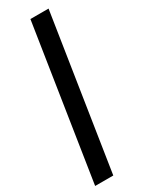

<svg xmlns="http://www.w3.org/2000/svg" viewBox="-234 -782 755 981"><g transform="rotate(-30 143.5 -291.0)"><path d="M8 161 148 -743H255L115 161Z"/></g></svg>

Font: Azeri Sans SemiBold
Style: Italic
Weight: 600
Designer: Hector Gatti & Omnibus-Type (original fonts) / Cristiano Sobral (main changes and remastering)
Foundry: Omnibus-Type
Version: Version 0.07;August 21, 2020;FontCreator 13.0.0.2681 64-bit;